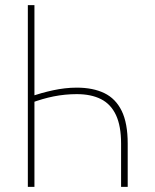

<svg xmlns="http://www.w3.org/2000/svg" viewBox="-20 -731 608 751"><path d="M479.5 0H453.6V-169.4Q453.6 -238.3 433.6 -281Q413.6 -323.7 375 -343.3Q336.4 -362.8 280.3 -362.8Q257.3 -362.8 234.9 -360.6Q212.4 -358.4 190.2 -354Q168 -349.6 145.5 -343Q123 -336.4 100.6 -328.1V-354Q121.1 -360.8 143.1 -366.9Q165 -373 187.7 -377.9Q210.4 -382.8 233.6 -385.5Q256.8 -388.2 280.3 -388.2Q343.8 -388.2 388.2 -366.7Q432.6 -345.2 456.1 -297.1Q479.5 -249 479.5 -169.4ZM114.7 0H88.9V-710.9H114.7Z"/></svg>

Font: Roboto Condensed Thin
Style: Regular
Weight: 250
Width: 3
Designer: Christian Robertson
Foundry: Google
Version: Version 3.009; 2024